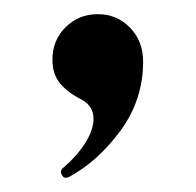

<svg xmlns="http://www.w3.org/2000/svg" viewBox="-20 -132 276 271"><path d="M66 111Q66 108 68 106Q89 88 100.5 69.5Q112 51 112 36Q112 18 96 9Q76 -1 65 -14Q54 -27 54 -48Q54 -75 72.5 -93.5Q91 -112 118 -112Q145 -112 163.5 -93Q182 -74 182 -45Q182 9 150 52.5Q118 96 77 118L73 119Q70 119 68 116Q66 113 66 111Z"/></svg>

Font: Shippori Mincho SemiBold
Style: Regular
Weight: 600
Designer: FONTDASU
Foundry: FONTDASU / Google Inc. / but / Adobe
Version: Version 3.110; ttfautohint (v1.8.3)